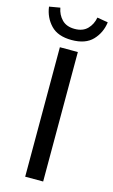

<svg xmlns="http://www.w3.org/2000/svg" viewBox="-147 -918 570 968"><g transform="rotate(15 138.5 -434.5)"><path d="M90.8 0V-675.8H184.6V0ZM138.2 -726.1Q65.9 -726.1 29.1 -764.9Q-7.8 -803.7 -15.1 -859.4L41.5 -869.1Q47.9 -833 71.8 -808.6Q95.7 -784.2 138.2 -784.2Q180.7 -784.2 204.6 -808.6Q228.5 -833 234.9 -869.1L291.5 -859.4Q284.2 -803.7 247.3 -764.9Q210.4 -726.1 138.2 -726.1Z"/></g></svg>

Font: Akatab Medium
Style: Regular
Weight: 500
Designer: SIL Global
Foundry: SIL Global
Version: Version 4.100